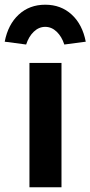

<svg xmlns="http://www.w3.org/2000/svg" viewBox="-58 -795 384 815"><path d="M67 0V-528H203V0ZM53 -606 -38 -618Q-24 -691 21.5 -733Q67 -775 134 -775Q201 -775 246.5 -733Q292 -691 306 -618L215 -606Q204 -640 182.5 -660.5Q161 -681 134 -681Q107 -681 85.5 -660.5Q64 -640 53 -606Z"/></svg>

Font: Lexend SemiBold
Style: Regular
Weight: 600
Designer: Bonnie Shaver-Troup, Thomas Jockin
Foundry: Lexend
Version: Version 1.005; ttfautohint (v1.8.3)